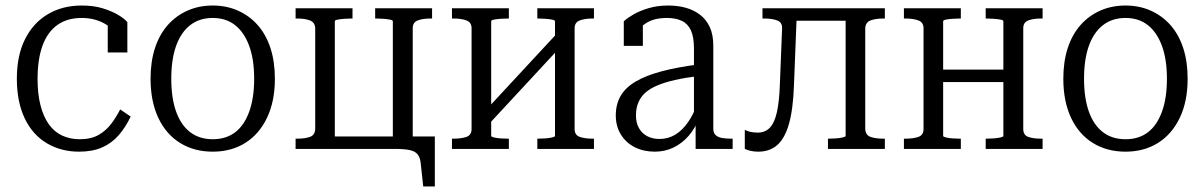

<svg xmlns="http://www.w3.org/2000/svg" viewBox="-20 -539 4360 695"><path d="M269 -35Q310 -35 337.5 -51Q365 -67 383.5 -92Q402 -117 415 -143L453 -117Q435 -79 410 -50Q385 -21 350 -5.5Q315 10 266 10Q201 10 149.5 -20.5Q98 -51 69.5 -110.5Q41 -170 41 -254Q41 -338 70.5 -397Q100 -456 153 -487.5Q206 -519 276 -519Q319 -519 351.5 -509Q384 -499 407 -485.5Q430 -472 441 -459V-349H370V-460Q380 -459 388 -453.5Q396 -448 401.5 -439.5Q407 -431 408.5 -421.5Q410 -412 407 -403Q391 -436 356 -455Q321 -474 276 -474Q223 -474 187.5 -448.5Q152 -423 134 -374Q116 -325 116 -253Q116 -199 126.5 -158Q137 -117 156.5 -89.5Q176 -62 204.5 -48.5Q233 -35 269 -35Z M975 -254Q975 -172 946.5 -112.5Q918 -53 867.5 -21.5Q817 10 750 10Q683 10 632 -21.5Q581 -53 553 -112.5Q525 -172 525 -254Q525 -316 541 -365Q557 -414 587 -448Q617 -482 658.5 -500.5Q700 -519 750 -519Q800 -519 841.5 -500.5Q883 -482 913 -448Q943 -414 959 -365Q975 -316 975 -254ZM600 -254Q600 -184 617.5 -135Q635 -86 668.5 -60.5Q702 -35 750 -35Q798 -35 831 -60Q864 -85 882 -134.5Q900 -184 900 -254Q900 -324 882 -373Q864 -422 831 -448Q798 -474 750 -474Q702 -474 668.5 -448Q635 -422 617.5 -373Q600 -324 600 -254Z M1121 -437Q1120 -458 1102 -465Q1084 -472 1055 -472H1050V-509H1256V-472H1253Q1241 -472 1227 -471Q1213 -470 1202.5 -468Q1192 -466 1192 -462V0H1050V-37H1055Q1084 -37 1102 -43.5Q1120 -50 1121 -72ZM1402 -462Q1402 -466 1391.5 -468Q1381 -470 1367 -471Q1353 -472 1341 -472H1338V-509H1544V-472H1539Q1510 -472 1492 -465Q1474 -458 1474 -437V-1H1402ZM1374 0V-45H1554V136H1512L1503 53Q1501 31 1491.5 19.5Q1482 8 1462 4Q1442 0 1408 0ZM1154 0V-45H1444V0Z M1687 -72V-437Q1687 -458 1668.5 -465Q1650 -472 1621 -472H1616V-509H1822V-472H1819Q1807 -472 1792.5 -471Q1778 -470 1768 -468Q1758 -466 1758 -462V-47Q1758 -44 1768 -41.5Q1778 -39 1792.5 -38Q1807 -37 1819 -37H1822V0H1616V-37H1621Q1650 -37 1668.5 -43.5Q1687 -50 1687 -72ZM1989 -47V-462Q1989 -466 1978.5 -468Q1968 -470 1953.5 -471Q1939 -472 1927 -472H1925V-509H2130V-472H2126Q2097 -472 2078.5 -465Q2060 -458 2060 -437V-72Q2060 -50 2078.5 -43.5Q2097 -37 2126 -37H2130V0H1925V-37H1927Q1939 -37 1953.5 -38Q1968 -39 1978.5 -41.5Q1989 -44 1989 -47ZM1748 -88 1718 -118 1998 -420 2028 -390Z M2510 -306V-264Q2461 -258 2423.5 -249.5Q2386 -241 2359 -229.5Q2332 -218 2315.5 -203Q2299 -188 2290.5 -167.5Q2282 -147 2282 -121Q2282 -95 2292.5 -76Q2303 -57 2322 -46.5Q2341 -36 2367 -36Q2399 -36 2425 -52Q2451 -68 2471.5 -98Q2492 -128 2505 -168L2511 -112Q2496 -74 2472.5 -47Q2449 -20 2418 -5Q2387 10 2350 10Q2310 10 2278 -6Q2246 -22 2227.5 -52Q2209 -82 2209 -121Q2209 -162 2227 -192.5Q2245 -223 2282 -244.5Q2319 -266 2375.5 -281Q2432 -296 2510 -306ZM2498 0V-108L2492 -109V-363Q2492 -405 2481 -429Q2470 -453 2448 -463.5Q2426 -474 2394 -474Q2348 -474 2319 -455.5Q2290 -437 2273 -410Q2271 -420 2273 -428.5Q2275 -437 2280 -444.5Q2285 -452 2291.5 -457Q2298 -462 2307 -465V-373H2238V-462Q2251 -474 2273.5 -487Q2296 -500 2328 -509.5Q2360 -519 2399 -519Q2433 -519 2462 -511Q2491 -503 2513.5 -486Q2536 -469 2549 -441.5Q2562 -414 2562 -373V-72Q2562 -58 2570.5 -50Q2579 -42 2594 -39.5Q2609 -37 2629 -37H2632V0Z M2803 -235 2811 -436Q2812 -458 2793.5 -465Q2775 -472 2746 -472H2740V-509H2865L2854 -231Q2851 -144 2836 -91Q2821 -38 2793.5 -14Q2766 10 2725 10Q2709 10 2696.5 7Q2684 4 2676 0V-69Q2683 -65 2695 -62Q2707 -59 2723 -59Q2749 -59 2766 -76Q2783 -93 2792 -132Q2801 -171 2803 -235ZM3041 -47V-509H3183V-472H3178Q3149 -472 3131 -465Q3113 -458 3112 -437V-72Q3113 -50 3131 -43.5Q3149 -37 3178 -37H3183V0H2977V-37H2979Q2991 -37 3005.5 -38Q3020 -39 3030.5 -41.5Q3041 -44 3041 -47ZM2830 -464V-509H3084V-464Z M3323 -72V-437Q3323 -458 3304.5 -465Q3286 -472 3257 -472H3252V-509H3458V-472H3455Q3443 -472 3428.5 -471Q3414 -470 3404 -468Q3394 -466 3394 -462V-47Q3394 -44 3404 -41.5Q3414 -39 3428.5 -38Q3443 -37 3455 -37H3458V0H3252V-37H3257Q3286 -37 3304.5 -43.5Q3323 -50 3323 -72ZM3612 -47V-462Q3612 -466 3601.5 -468Q3591 -470 3576.5 -471Q3562 -472 3550 -472H3548V-509H3754V-472H3749Q3720 -472 3702 -465Q3684 -458 3684 -437V-72Q3684 -50 3702 -43.5Q3720 -37 3749 -37H3754V0H3548V-37H3550Q3562 -37 3576.5 -38Q3591 -39 3601.5 -41.5Q3612 -44 3612 -47ZM3361 -242V-287H3651V-242Z M4279 -254Q4279 -172 4250.5 -112.5Q4222 -53 4171.5 -21.5Q4121 10 4054 10Q3987 10 3936 -21.5Q3885 -53 3857 -112.5Q3829 -172 3829 -254Q3829 -316 3845 -365Q3861 -414 3891 -448Q3921 -482 3962.5 -500.5Q4004 -519 4054 -519Q4104 -519 4145.5 -500.5Q4187 -482 4217 -448Q4247 -414 4263 -365Q4279 -316 4279 -254ZM3904 -254Q3904 -184 3921.5 -135Q3939 -86 3972.5 -60.5Q4006 -35 4054 -35Q4102 -35 4135 -60Q4168 -85 4186 -134.5Q4204 -184 4204 -254Q4204 -324 4186 -373Q4168 -422 4135 -448Q4102 -474 4054 -474Q4006 -474 3972.5 -448Q3939 -422 3921.5 -373Q3904 -324 3904 -254Z"/></svg>

Font: Roboto Serif 28pt Condensed Light
Style: Regular
Weight: 300
Width: 3
Designer: Greg Gazdowicz
Foundry: Commercial Type
Version: Version 1.008